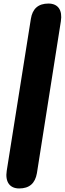

<svg xmlns="http://www.w3.org/2000/svg" viewBox="-20 -873 365 1082"><path d="M88 189C146 189 178 160 188 103L323 -753C333 -816 307 -853 253 -853C196 -853 163 -824 154 -767L18 89C8 152 35 189 88 189Z"/></svg>

Font: SN Pro Heavy
Style: Italic
Weight: 800
Italic angle: -9°
Designer: Tobias Whetton
Foundry: Supernotes
Version: Version 1.001;Glyphs 3.2 (3249)